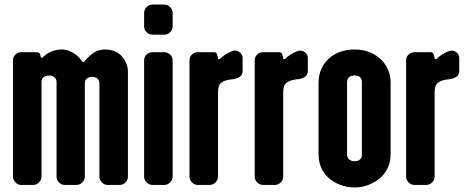

<svg xmlns="http://www.w3.org/2000/svg" viewBox="-20 -811 2050 842"><path d="M541 -36Q541 -22 530.5 -11Q520 0 504 0H452Q438 0 427 -11Q416 -22 416 -36V-445Q416 -460 406.5 -467Q397 -474 384 -474Q371 -474 361.5 -467Q352 -460 352 -445V-36Q352 -22 341 -11Q330 0 314 0H264Q250 0 239 -11Q228 -22 228 -36V-451Q228 -466 218 -473Q208 -480 196 -480Q181 -480 171.5 -473Q162 -466 162 -451V-36Q162 -22 151 -11Q140 0 125 0H73Q59 0 48 -11Q37 -22 37 -36V-546Q37 -562 48 -572Q59 -582 73 -582H142Q154 -582 156 -572L160 -558H167Q181 -575 204.5 -584.5Q228 -594 251 -594Q268 -594 281.5 -588.5Q295 -583 307 -575.5Q319 -568 327.5 -558Q336 -548 343 -539H349Q364 -560 387 -577Q410 -594 440 -594Q461 -594 479.5 -587.5Q498 -581 511 -567.5Q524 -554 532.5 -535.5Q541 -517 541 -496Z M737 -36Q737 -22 726 -11Q715 0 700 0H648Q634 0 623 -11Q612 -22 612 -36V-546Q612 -562 623 -572Q634 -582 648 -582H700Q715 -582 726 -572Q737 -562 737 -546ZM737 -695Q737 -680 726 -669.5Q715 -659 700 -659H648Q634 -659 623 -669.5Q612 -680 612 -695V-754Q612 -769 623 -780Q634 -791 648 -791H700Q715 -791 726 -780Q737 -769 737 -754Z M1044 -500Q1044 -481 1029 -472.5Q1014 -464 995 -463Q966 -460 951 -448.5Q936 -437 936 -408V-36Q936 -22 925 -11Q914 0 899 0H847Q833 0 822 -11Q811 -22 811 -36V-546Q811 -562 822 -572Q833 -582 847 -582H919Q930 -582 932 -571L937 -552H944Q953 -562 968.5 -572Q984 -582 1002 -588Q1006 -589 1010 -589Q1024 -589 1034 -579.5Q1044 -570 1044 -557Z M1330 -500Q1330 -481 1315 -472.5Q1300 -464 1281 -463Q1252 -460 1237 -448.5Q1222 -437 1222 -408V-36Q1222 -22 1211 -11Q1200 0 1185 0H1133Q1119 0 1108 -11Q1097 -22 1097 -36V-546Q1097 -562 1108 -572Q1119 -582 1133 -582H1205Q1216 -582 1218 -571L1223 -552H1230Q1239 -562 1254.5 -572Q1270 -582 1288 -588Q1292 -589 1296 -589Q1310 -589 1320 -579.5Q1330 -570 1330 -557Z M1693 -134Q1693 -102 1680.5 -75Q1668 -48 1646 -29.5Q1624 -11 1595.5 0Q1567 11 1536 11Q1502 11 1473 0Q1444 -11 1422.5 -29.5Q1401 -48 1389 -75Q1377 -102 1377 -134V-448Q1377 -481 1389 -508Q1401 -535 1422.5 -554.5Q1444 -574 1473 -584Q1502 -594 1536 -594Q1567 -594 1595.5 -584Q1624 -574 1646 -554.5Q1668 -535 1680.5 -508Q1693 -481 1693 -448ZM1567 -451Q1567 -466 1558.5 -473Q1550 -480 1536 -480Q1521 -480 1511.5 -473Q1502 -466 1502 -451V-133Q1502 -119 1511.5 -111.5Q1521 -104 1536 -104Q1550 -104 1558.5 -111.5Q1567 -119 1567 -133Z M1994 -500Q1994 -481 1979 -472.5Q1964 -464 1945 -463Q1916 -460 1901 -448.5Q1886 -437 1886 -408V-36Q1886 -22 1875 -11Q1864 0 1849 0H1797Q1783 0 1772 -11Q1761 -22 1761 -36V-546Q1761 -562 1772 -572Q1783 -582 1797 -582H1869Q1880 -582 1882 -571L1887 -552H1894Q1903 -562 1918.5 -572Q1934 -582 1952 -588Q1956 -589 1960 -589Q1974 -589 1984 -579.5Q1994 -570 1994 -557Z"/></svg>

Font: H.H. Samuel
Style: Regular
Weight: 900
Width: 1
Designer: deFharo
Foundry: deFharo
Version: Version 1.009